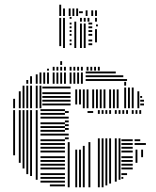

<svg xmlns="http://www.w3.org/2000/svg" viewBox="-20 -796 662 816"><path d="M44 -136H36V-328H44ZM68 -104H60V-328H68ZM84 -80H76V-328H84ZM100 -56H92V-328H100ZM116 -48H108V-328H116ZM140 -32H132V-328H140ZM256 -4H192V-12H256ZM256 -20H152V-28H256ZM256 -36H152V-44H256ZM256 -52H152V-60H256ZM256 -76H152V-84H256ZM256 -92H152V-100H256ZM256 -108H152V-116H256ZM256 -124H152V-132H256ZM256 -148H152V-156H256ZM256 -164H152V-172H256ZM256 -180H152V-188H256ZM256 -196H152V-204H256ZM256 -220H152V-228H256ZM256 -236H152V-244H256ZM256 -252H152V-260H256ZM256 -268H152V-276H256ZM256 -292H152V-300H256ZM256 -308H152V-316H256ZM256 -324H152V-332H256ZM276 0H268V-192H276ZM272 -204H256V-212H272ZM272 -220H256V-228H272ZM272 -244H256V-252H272ZM272 -260H256V-268H272ZM272 -276H256V-284H272ZM272 -292H256V-300H272ZM272 -316H256V-324H272ZM308 0H300V-160H308ZM324 0H316V-160H324ZM340 0H332V-176H340ZM364 0H356V-192H364ZM376 -316H352V-324H376ZM404 0H396V-208H404ZM420 0H412V-208H420ZM436 -8H428V-208H436ZM452 -16H444V-208H452ZM476 -24H468V-208H476ZM492 -32H484V-208H492ZM504 -36H496V-44H504ZM520 -52H496V-60H520ZM544 -76H496V-84H544ZM544 -92H496V-100H544ZM544 -108H496V-116H544ZM544 -124H496V-132H544ZM544 -148H496V-156H544ZM544 -164H496V-172H544ZM544 -180H496V-188H544ZM544 -196H496V-204H544ZM564 -104H556V-160H564ZM588 -128H580V-160H588ZM600 -180H552V-188H600ZM576 -196H552V-204H576ZM404 -312H396V-320H404ZM420 -312H412V-320H420ZM436 -312H428V-320H436ZM452 -312H444V-320H452ZM476 -312H468V-320H476ZM492 -312H484V-320H492ZM508 -312H500V-320H508ZM524 -312H516V-320H524ZM548 -312H540V-320H548ZM564 -312H556V-320H564ZM580 -312H572V-320H580ZM404 -320H396V-328H404ZM420 -320H412V-328H420ZM436 -320H428V-328H436ZM452 -320H444V-328H452ZM476 -320H468V-328H476ZM492 -320H484V-328H492ZM508 -320H500V-328H508ZM524 -320H516V-328H524ZM548 -320H540V-328H548ZM564 -320H556V-328H564ZM580 -320H572V-328H580ZM44 -336H36V-376H44ZM68 -336H60V-408H68ZM84 -336H76V-432H84ZM100 -336H92V-432H100ZM116 -336H108V-432H116ZM140 -336H132V-432H140ZM156 -336H148V-432H156ZM280 -348H160V-356H280ZM280 -364H160V-372H280ZM280 -380H160V-388H280ZM280 -396H160V-404H280ZM280 -420H160V-428H280ZM308 -352H300V-416H308ZM324 -352H316V-416H324ZM340 -336H332V-416H340ZM356 -336H348V-416H356ZM380 -336H372V-416H380ZM396 -336H388V-416H396ZM412 -336H404V-416H412ZM428 -336H420V-416H428ZM452 -336H444V-416H452ZM468 -336H460V-416H468ZM484 -336H476V-416H484ZM516 -336H508V-424H516ZM532 -336H524V-424H532ZM548 -336H540V-424H548ZM572 -336H564V-408H572ZM592 -348H576V-356H592ZM592 -364H576V-372H592ZM584 -380H576V-388H584ZM516 -432H508V-448H516ZM100 -440H92V-456H100ZM116 -440H108V-472H116ZM140 -440H132V-480H140ZM156 -440H148V-488H156ZM172 -440H164V-488H172ZM188 -440H180V-488H188ZM212 -440H204V-488H212ZM228 -440H220V-488H228ZM244 -440H236V-488H244ZM260 -440H252V-488H260ZM284 -440H276V-488H284ZM300 -440H292V-488H300ZM316 -440H308V-488H316ZM332 -440H324V-488H332ZM520 -452H344V-460H520ZM504 -468H344V-476H504ZM472 -484H344V-492H472ZM188 -496H180V-504H188ZM212 -496H204V-512H212ZM228 -496H220V-512H228ZM244 -496H236V-512H244ZM260 -496H252V-512H260ZM284 -496H276V-512H284ZM300 -496H292V-512H300ZM316 -496H308V-512H316ZM332 -496H324V-512H332ZM356 -496H348V-512H356ZM372 -496H364V-512H372ZM388 -496H380V-512H388ZM404 -496H396V-512H404ZM244 -520H236V-536H244ZM240 -600H232V-720H240ZM256 -592H248V-720H256ZM284 -604H276V-612H284ZM284 -620H276V-628H284ZM284 -644H276V-652H284ZM284 -660H276V-668H284ZM284 -676H276V-684H284ZM284 -692H276V-700H284ZM284 -716H276V-724H284ZM304 -592H296V-704H304ZM328 -592H320V-696H328ZM344 -592H336V-696H344ZM372 -604H356V-612H372ZM372 -620H356V-628H372ZM372 -644H356V-652H372ZM372 -660H356V-668H372ZM372 -676H356V-684H372ZM372 -692H356V-700H372ZM328 -704H320V-720H328ZM344 -704H336V-720H344ZM360 -704H352V-720H360ZM392 -616H384V-672H392ZM396 -684H388V-692H396ZM392 -704H384V-720H392ZM240 -728H232V-760H240ZM256 -728H248V-760H256ZM280 -728H272V-760H280ZM296 -728H288V-760H296ZM312 -728H304V-760H312ZM332 -740H316V-748H332ZM352 -728H344V-752H352ZM376 -728H368V-752H376ZM392 -728H384V-752H392ZM240 -760H232V-776H240Z"/></svg>

Font: Rubik Lines
Style: Regular
Weight: 400
Designer: Hubert and Fischer, NaN
Foundry: Hubert and Fischer, NaN
Version: Version 2.201